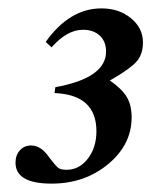

<svg xmlns="http://www.w3.org/2000/svg" viewBox="-20 -703 361 458"><path d="M103 -590 89 -603Q146 -683 222 -683Q264 -683 292.5 -659.5Q321 -636 321 -602Q321 -574 306.5 -557Q292 -540 249 -515L242 -511Q271 -491 282.5 -471.5Q294 -452 294 -423Q294 -358 238 -311.5Q182 -265 103 -265Q17 -265 17 -315Q17 -333 27.5 -344.5Q38 -356 54 -356Q78 -356 97 -328Q113 -307 119 -302.5Q125 -298 139 -298Q169 -298 189.5 -324.5Q210 -351 210 -390Q210 -477 110 -481L112 -495Q233 -517 233 -580Q233 -604 218 -618Q203 -632 178 -632Q140 -632 103 -590Z"/></svg>

Font: STIX
Style: Bold Italic
Weight: 700
Italic angle: -16.33°
Designer: MicroPress Inc., with final additions and corrections provided by Coen Hoffman, Elsevier (retired)
Version: Version 1.1.1